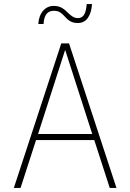

<svg xmlns="http://www.w3.org/2000/svg" viewBox="-20 -923 640 943"><path d="M48 0 281 -710H319L552 0H519L443 -235H157L81 0ZM300 -678 167 -265H433ZM362 -810Q341 -810 326.5 -818Q312 -826 298 -842Q286 -856 274 -863Q262 -870 244 -870Q197 -870 194 -805H168Q171 -847 192 -870.5Q213 -894 244 -894Q268 -894 284.5 -884Q301 -874 316 -858Q330 -845 340 -839.5Q350 -834 362 -834Q382 -834 392.5 -850Q403 -866 406 -903H432Q429 -860 411.5 -835Q394 -810 362 -810Z"/></svg>

Font: Geist Mono Thin
Style: Regular
Weight: 100
Monospace: yes
Designer: Basement.studio, Andrés Briganti, Mateo Zaragoza
Foundry: Basement.studio, Vercel, Andrés Briganti, Guido Ferreyra, Mateo Zaragoza
Version: Version 1.500; ttfautohint (v1.8.4.7-5d5b)